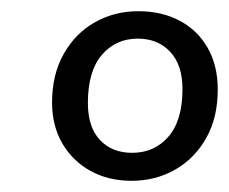

<svg xmlns="http://www.w3.org/2000/svg" viewBox="-20 -734 409 343"><path d="M215 -411Q174 -411 142 -428.5Q110 -446 91.5 -477.5Q73 -509 73 -551Q73 -601 94 -638Q115 -675 150 -694.5Q185 -714 227 -714Q269 -714 301 -697Q333 -680 351 -648.5Q369 -617 369 -574Q369 -524 348.5 -487.5Q328 -451 293 -431Q258 -411 215 -411ZM216 -461Q256 -461 281 -490Q306 -519 306 -575Q306 -618 284 -641.5Q262 -665 226 -665Q187 -665 162 -636Q137 -607 137 -550Q137 -507 158.5 -484Q180 -461 216 -461Z"/></svg>

Font: Nunito Medium
Style: Italic
Weight: 500
Designer: Vernon Adams
Foundry: Vernon Adams
Version: Version 3.601